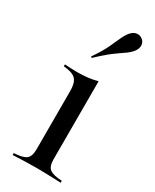

<svg xmlns="http://www.w3.org/2000/svg" viewBox="-176 -713 616 762"><g transform="rotate(30 132.5 -332.0)"><path d="M25.8 0V-8.9Q64.5 -10.5 80.6 -21.8Q96.8 -33.1 96.8 -66.9V-335.5Q96.8 -371.8 81.9 -387.5Q66.9 -403.2 25.8 -406.5V-415.3Q39.5 -414.5 54 -413.7Q68.5 -412.9 82.3 -412.9Q108.9 -412.9 132.3 -415.7Q155.6 -418.5 175 -424.2V-66.9Q175 -33.1 191.1 -21.8Q207.3 -10.5 246 -8.9V0Q235.5 -0.8 217.7 -1.2Q200 -1.6 178.2 -2.4Q156.5 -3.2 135.5 -3.2Q104.8 -3.2 73 -2Q41.1 -0.8 25.8 0ZM104.8 -490.3 100 -494.4Q128.2 -535.5 141.5 -563.3Q154.8 -591.1 163.3 -610.9Q171.8 -630.6 183.1 -645.2Q196.8 -662.1 212.1 -663.7Q227.4 -665.3 238.7 -655.6Q250 -646.8 250.8 -631.5Q251.6 -616.1 237.9 -599.2Q229 -588.7 216.9 -579.8Q204.8 -571 188.7 -560.1Q172.6 -549.2 152 -532.7Q131.5 -516.1 104.8 -490.3Z"/></g></svg>

Font: Playfair 144pt
Style: Regular
Weight: 400
Designer: Claus Eggers Sørensen
Foundry: Claus Eggers Sørensen
Version: Version 2.001;gftools[0.9.30]